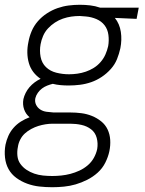

<svg xmlns="http://www.w3.org/2000/svg" viewBox="-39 -562 609 804"><path d="M180 222Q152 222 125.5 219Q99 216 74.5 207Q50 198 29.5 183Q9 168 -3 146.5Q-15 125 -18 98Q-21 71 -16 44Q-12 25 -4 7Q4 -11 17.5 -26.5Q31 -42 48.5 -53Q66 -64 85 -71Q69 -84 62 -104Q55 -124 59 -147Q62 -160 68.5 -173Q75 -186 84.5 -197Q94 -208 106 -217Q118 -226 131 -232Q113 -244 100.5 -260.5Q88 -277 82 -297.5Q76 -318 75.5 -340.5Q75 -363 80 -386Q84 -409 93.5 -431.5Q103 -454 119.5 -473Q136 -492 157.5 -506Q179 -520 202 -528Q225 -536 248.5 -539Q272 -542 295 -542Q317 -542 338.5 -539.5Q360 -537 380 -530H542L533 -483L442 -487Q462 -462 467 -428.5Q472 -395 465 -360Q460 -337 451 -314.5Q442 -292 425 -273Q408 -254 387 -240Q366 -226 343 -218Q320 -210 296 -207Q272 -204 249 -204Q231 -204 214.5 -205.5Q198 -207 182 -211Q170 -208 158.5 -203.5Q147 -199 137 -191.5Q127 -184 119.5 -173.5Q112 -163 109 -151Q106 -136 112 -123.5Q118 -111 129.5 -103.5Q141 -96 155.5 -94Q170 -92 185 -91H255Q279 -91 302 -88Q325 -85 346 -76.5Q367 -68 384.5 -54Q402 -40 411.5 -20Q421 0 422.5 23.5Q424 47 419 71Q414 95 402 119Q390 143 370 161Q350 179 326 191Q302 203 278 210Q254 217 229 219.5Q204 222 180 222ZM250 -251Q267 -251 285 -253.5Q303 -256 320.5 -262Q338 -268 354 -278Q370 -288 382.5 -302.5Q395 -317 402.5 -334Q410 -351 414 -369Q418 -392 415 -415.5Q412 -439 399 -456Q386 -473 365 -482Q344 -491 321 -493L295 -495Q277 -495 259.5 -492.5Q242 -490 224.5 -484Q207 -478 191 -467.5Q175 -457 162 -443Q149 -429 141.5 -411.5Q134 -394 131 -377Q126 -350 131 -324Q136 -298 153.5 -281Q171 -264 197 -257.5Q223 -251 250 -251ZM180 175Q198 175 217.5 173Q237 171 256 166Q275 161 293.5 152.5Q312 144 328 130.5Q344 117 354 99Q364 81 368 62Q372 38 366 15.5Q360 -7 342.5 -20.5Q325 -34 302 -39Q279 -44 255 -44H182Q167 -44 151.5 -41.5Q136 -39 121.5 -34.5Q107 -30 92 -22Q77 -14 65 -3Q53 8 45.5 23Q38 38 36 53Q32 72 34 91Q36 110 46.5 124.5Q57 139 72 149Q87 159 104.5 165Q122 171 141 173Q160 175 180 175Z"/></svg>

Font: Lode Dark
Style: Italic
Weight: 400
Italic angle: -11°
Monospace: yes
Designer: Belleve Invis
Foundry: Belleve Invis
Version: Version 29.2.0; ttfautohint (v1.8.3)